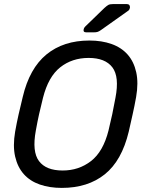

<svg xmlns="http://www.w3.org/2000/svg" viewBox="-20 -908 717 938"><path d="M54 -265Q62 -310 71 -349.5Q80 -389 91 -434Q124 -574 207 -642Q290 -710 417 -710Q477 -710 525 -693Q573 -676 603.5 -641.5Q634 -607 645.5 -555Q657 -503 645 -434Q637 -389 628 -349.5Q619 -310 609 -265Q575 -123 492 -56.5Q409 10 282 10Q222 10 174.5 -6.5Q127 -23 96.5 -57Q66 -91 54 -143Q42 -195 54 -265ZM286 -75Q365 -75 424.5 -121Q484 -167 510 -270Q521 -315 528.5 -350.5Q536 -386 544 -430Q564 -533 529 -579Q494 -625 413 -625Q332 -625 274 -579Q216 -533 190 -430Q179 -386 171 -350.5Q163 -315 155 -270Q136 -167 170.5 -121Q205 -75 286 -75ZM389 -766Q390 -772 397 -779L490 -869Q502 -880 509.5 -884Q517 -888 531 -888H600Q615 -888 615 -872Q613 -860 607 -856L473 -761Q463 -754 456 -752Q449 -750 438 -750H401Q385 -750 389 -766Z"/></svg>

Font: SVN-Rubik
Style: Italic
Weight: 400
Italic angle: -12°
Designer: Hubert and Fischer
Foundry: Hubert & Fischer
Version: Version 2.101; ttfautohint (v1.8.3)